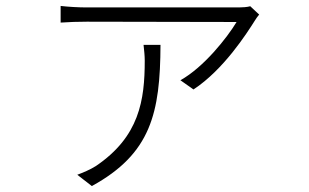

<svg xmlns="http://www.w3.org/2000/svg" viewBox="-20 -558 1040 646"><path d="M852 -509 822 -537C812 -534 795 -533 784 -533C732 -533 303 -533 272 -533C244 -533 210 -535 184 -538V-482C211 -484 244 -485 272 -485C303 -485 716 -484 776 -484C744 -431 666 -332 587 -288L631 -257C733 -324 811 -447 837 -488C841 -495 847 -503 852 -509ZM520 -407H463C465 -388 467 -371 467 -354C467 -221 449 -98 302 1C283 13 259 23 240 30L289 68C488 -41 519 -178 520 -407Z"/></svg>

Font: Noto Sans CJK SC Light
Style: Regular
Weight: 300
Designer: Ryoko NISHIZUKA 西塚涼子 (kana, bopomofo & ideographs); Paul D. Hunt (Latin, Greek & Cyrillic); Sandoll Communications 산돌커뮤니
Foundry: Adobe
Version: Version 2.004;hotconv 1.0.118;makeotfexe 2.5.65603